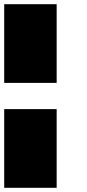

<svg xmlns="http://www.w3.org/2000/svg" viewBox="-20 -895 415 915"><path d="M0 0H250V-375H0ZM0 -500H250V-875H0Z"/></svg>

Font: Faithful 32x
Style: Bold
Weight: 400
Foundry: Faithful Resource Pack
Version: Version 1.0; January 27, 2023